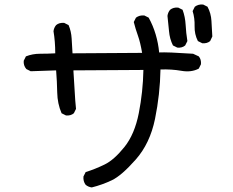

<svg xmlns="http://www.w3.org/2000/svg" viewBox="-20 -778 1040 857"><path d="M389.6 58.6Q374 56.6 362.3 46.9Q350.6 31.2 352.5 9.8L362.3 -9.8Q405.3 -23.4 447.3 -43.9Q489.3 -64.5 535.2 -121.6Q581.1 -178.7 599.6 -273.4Q618.2 -368.2 620.1 -465.8L307.6 -463.9Q311.5 -407.2 313.5 -368.2Q315.4 -329.1 319.3 -292L309.6 -272.5Q295.9 -260.7 274.4 -262.7L254.9 -272.5Q236.3 -315.4 235.4 -365.2Q234.4 -415 230.5 -463.9L117.2 -460L97.7 -469.7Q84 -485.4 85.9 -506.8L95.7 -526.4Q125 -538.1 159.2 -538.1Q193.4 -538.1 226.6 -540Q226.6 -592.8 218.8 -638.7Q220.7 -654.3 230.5 -666Q244.1 -677.7 266.6 -675.8L286.1 -666Q297.9 -638.7 299.8 -606Q301.8 -573.2 303.7 -540L614.3 -542Q606.4 -588.9 595.7 -618.7Q585 -648.4 577.1 -679.7L586.9 -699.2Q602.5 -710.9 624 -709L643.6 -699.2Q663.1 -664.1 674.8 -624.5Q686.5 -585 690.4 -543.9Q725.6 -545.9 841.8 -538.1L867.2 -526.4Q878.9 -512.7 877 -491.2L867.2 -471.7Q834 -454.1 789.6 -461.9Q745.1 -469.7 696.3 -467.8Q694.3 -356.4 671.9 -247.1Q649.4 -137.7 585.9 -65.9Q522.5 5.9 479.5 26.4Q436.5 46.9 389.6 58.6ZM771.5 -565.4 752 -575.2Q737.3 -604.5 734.4 -639.2Q731.4 -673.8 727.5 -707Q729.5 -722.7 739.3 -734.4Q753.9 -746.1 775.4 -744.1L794.9 -734.4Q806.6 -703.1 808.6 -667Q810.5 -630.9 816.4 -594.7L806.6 -575.2Q793 -563.5 771.5 -565.4ZM882.8 -585 863.3 -594.7Q847.7 -625 848.6 -661.1Q849.6 -697.3 839.8 -728.5L849.6 -748Q865.2 -759.8 886.7 -757.8L906.2 -748Q921.9 -718.8 923.8 -684.6Q925.8 -650.4 927.7 -615.2L918 -594.7Q904.3 -583 882.8 -585Z"/></svg>

Font: NaikaiFont
Style: Regular
Weight: 400
Version: Version 1.67